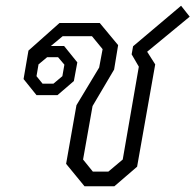

<svg xmlns="http://www.w3.org/2000/svg" viewBox="-20 -648 680 668"><path d="M210 -78 246 -282 325 -413 337 -477 300 -522H198L157 -488H203L249 -431L237 -366L180 -317H107L62 -373L79 -472L187 -568H327L391 -491L377 -406L302 -279L269 -93L303 -51H357L407 -93L463 -416L438 -459L443 -487L610 -628L640 -590L492 -468L520 -424L457 -68L378 0H274ZM166 -357 197 -383 204 -423 182 -449H144L114 -424L107 -383L128 -357Z"/></svg>

Font: Chakra Petch Light
Style: Italic
Weight: 300
Italic angle: -10°
Designer: Katatrad Aksorn Co.,Ltd.
Foundry: Cadson Demak Co.,Ltd.
Version: Version 1.000; ttfautohint (v1.6)